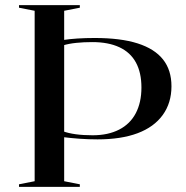

<svg xmlns="http://www.w3.org/2000/svg" viewBox="-20 -728 724 748"><path d="M54 0V-10L115 -22V-686L54 -698V-708H291V-698L230 -686V-22L291 -10V0ZM340 -564Q306 -564 277 -561Q248 -558 225 -551V-572Q251 -576 282 -578Q313 -580 349 -580Q450 -580 516 -559Q582 -538 615 -496.5Q648 -455 648 -392Q648 -327 614 -280Q580 -233 516 -209Q452 -185 360 -185Q325 -185 290 -187.5Q255 -190 224 -194V-217Q246 -209 275 -205Q304 -201 341 -201Q401 -201 444 -223Q487 -245 509 -287Q531 -329 531 -387Q531 -445 509.5 -484.5Q488 -524 445 -544Q402 -564 340 -564Z"/></svg>

Font: Kalnia
Style: Regular
Weight: 400
Designer: Frida Medrano
Foundry: Frida Medrano
Version: Version 1.105